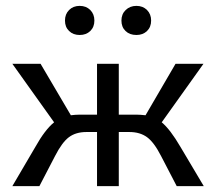

<svg xmlns="http://www.w3.org/2000/svg" viewBox="-20 -633 735 653"><path d="M673 0H581L528 -102Q504 -149 480 -166.5Q456 -184 420 -184H384V0H310V-184H274Q238 -184 214.5 -166.5Q191 -149 167 -102L114 0H22L100 -133Q133 -192 164 -217L22 -416H118L221 -241Q237 -243 249 -243H310V-416H384V-243H446Q457 -243 475 -241L577 -416H672L530 -217Q559 -193 594 -133ZM201 -563Q201 -585 215 -599Q229 -613 251 -613Q273 -613 287 -599Q301 -585 301 -563Q301 -541 287 -527.5Q273 -514 251 -514Q229 -514 215 -527.5Q201 -541 201 -563ZM393 -563Q393 -585 407.5 -599Q422 -613 444 -613Q466 -613 480 -599Q494 -585 494 -563Q494 -541 480 -527.5Q466 -514 444 -514Q421 -514 407 -527.5Q393 -541 393 -563Z"/></svg>

Font: Ysabeau Medium
Style: Regular
Weight: 500
Designer: Christian Thalmann (Catharsis Fonts)
Version: Version 0.003